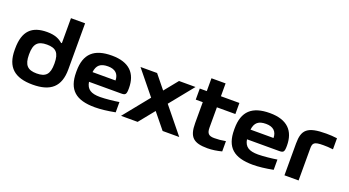

<svg xmlns="http://www.w3.org/2000/svg" viewBox="-52 -1264 3317 1826"><g transform="rotate(20 1607.0 -350.5)"><path d="M29 -256V-244C29 -69 119 9 301 9C484 9 572 -69 572 -244V-710H429V-457H421C390 -483 348 -509 263 -509C109 -509 29 -436 29 -256ZM172 -248V-252C172 -358 210 -396 301 -396C393 -396 429 -358 429 -252V-248C429 -142 393 -104 301 -104C210 -104 172 -142 172 -248Z M1175 -273C1175 -422 1094 -509 918 -509C739 -509 651 -431 651 -256V-244C651 -66 739 9 931 9C988 9 1058 1 1135 -14V-118C1089 -110 996 -100 945 -100C853 -100 809 -127 797 -200H1120C1166 -200 1175 -208 1175 -273ZM797 -298C806 -370 842 -400 918 -400C992 -400 1029 -363 1030 -298Z M1209 -500 1404 -260 1194 0H1362L1488 -156L1615 0H1783L1572 -260L1766 -500H1599L1488 -363L1377 -500Z M2099 -104C2043 -104 2023 -124 2023 -183V-388H2210V-500H2023V-630H1880V-500H1809V-388H1880V-176C1880 -34 1930 9 2071 9C2119 9 2166 1 2214 -11V-115C2169 -107 2138 -104 2099 -104Z M2774 -273C2774 -422 2693 -509 2517 -509C2338 -509 2250 -431 2250 -256V-244C2250 -66 2338 9 2530 9C2587 9 2657 1 2734 -14V-118C2688 -110 2595 -100 2544 -100C2452 -100 2408 -127 2396 -200H2719C2765 -200 2774 -208 2774 -273ZM2396 -298C2405 -370 2441 -400 2517 -400C2591 -400 2628 -363 2629 -298Z M3098 -396C3121 -396 3163 -395 3197 -390V-502C3161 -507 3124 -509 3087 -509C2895 -509 2848 -461 2848 -322V0H2991V-322C2991 -379 3003 -396 3098 -396Z"/></g></svg>

Font: LT Wave Bold
Style: Regular
Weight: 700
Designer: Daniel Lyons
Version: Version 2.5 (Glyphs App)